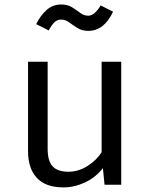

<svg xmlns="http://www.w3.org/2000/svg" viewBox="-20 -811 655 843"><path d="M189.2 -540V-157.4Q189.2 -104.1 211.3 -80.5Q233.3 -56.9 280 -56.9Q324.6 -56.9 364.4 -82.3Q404.1 -107.7 426.2 -142.6V-540H512.3V0H439L431.8 -72.8Q400 -31.8 353.1 -10Q306.2 11.8 259 11.8Q180.5 11.8 141.8 -30Q103.1 -71.8 103.1 -147.2V-540ZM367.7 -675.4Q340.5 -675.4 320.8 -687.7Q301 -700 283.8 -712.6Q266.7 -725.1 248.2 -725.1Q230.8 -725.1 218.5 -712.8Q206.2 -700.5 193.8 -677.4L139 -705.1Q156.4 -741.5 183.8 -766.4Q211.3 -791.3 248.7 -791.3Q276.9 -791.3 296.4 -779Q315.9 -766.7 332.1 -754.4Q348.2 -742.1 367.7 -742.1Q394.9 -742.1 422.1 -787.2L476.4 -759.5Q436.9 -675.4 367.7 -675.4Z"/></svg>

Font: FiraCode Nerd Font
Style: Regular
Weight: 400
Designer: Carrois Corporate, Edenspiekermann AG, Nikita Prokopov
Foundry: Carrois Corporate, Edenspiekermann AG, Nikita Prokopov
Version: Version 6.002;Nerd Fonts 2.2.2